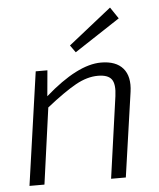

<svg xmlns="http://www.w3.org/2000/svg" viewBox="-52 -772 679 818"><g transform="rotate(-5 287.0 -363.5)"><path d="M287 -550 265 -581 449 -727 482 -678ZM160 -484 150 -374Q290 -497 390 -497Q454 -497 484 -462Q514 -427 505 -362L453 0H390L439 -349Q446 -400 430.5 -421Q415 -442 372 -442Q326 -442 276.5 -414.5Q227 -387 150 -326L105 0H41L110 -484Z"/></g></svg>

Font: Exo 2.0 Light
Style: Italic
Weight: 300
Italic angle: -8°
Designer: Natanael Gama
Version: Version 1.001;PS 001.001;hotconv 1.0.70;makeotf.lib2.5.58329